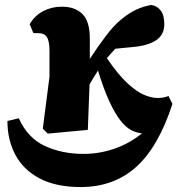

<svg xmlns="http://www.w3.org/2000/svg" viewBox="-20 -524 764 776"><path d="M173 16 153 -4 180 -214V-318Q180 -358 169.5 -374Q159 -390 136 -390H115L100 -426Q120 -461 154.5 -479Q189 -497 230 -497Q283 -497 313 -467.5Q343 -438 343 -368V-286Q375 -335 407 -377.5Q439 -420 466 -442Q500 -471 530.5 -485Q561 -499 592 -504Q615 -500 629.5 -481.5Q644 -463 644 -426Q644 -383 610.5 -361Q577 -339 517 -334L446 -327Q438 -318 429 -308.5Q420 -299 412 -289Q456 -224 493.5 -189Q531 -154 561.5 -141Q592 -128 616 -128Q630 -128 640.5 -130Q651 -132 661 -136L677 -104Q620 71 529.5 151.5Q439 232 306 232Q206 232 140 197Q74 162 42 101.5Q10 41 10 -35L56 -46Q92 34 161.5 66Q231 98 317 98Q382 98 442.5 77Q503 56 554 15Q532 13 510.5 2Q489 -9 467.5 -36Q446 -63 423 -112Q400 -161 376 -239Q368 -226 359 -211.5Q350 -197 342 -183Q341 -154 339.5 -119.5Q338 -85 337 -53Q336 -21 335 1Z"/></svg>

Font: Source Serif Pro Black
Style: Regular
Weight: 900
Designer: Frank Grießhammer
Foundry: Adobe Systems Incorporated
Version: Version 3.001;hotconv 1.0.111;makeotfexe 2.5.65597